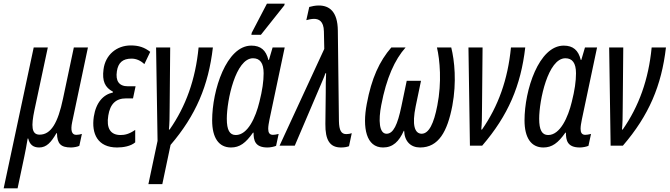

<svg xmlns="http://www.w3.org/2000/svg" viewBox="-69 -795 3655 1048"><path d="M-49 233H27L64 58C70 31 76 -3 82 -39H85C93 -6 112 10 145 10C185 10 210 -18 239 -68H242C243 -10 263 10 319 10C333 10 355 6 364 1L378 -64C368 -61 358 -59 347 -59C323 -59 315 -82 325 -129L411 -536H334L275 -257C247 -123 209 -60 147 -60C102 -60 101 -108 119 -194L192 -536H115Z M570 10C604 10 645 3 669 -18V-86C636 -63 612 -58 589 -58C533 -58 511 -96 522 -164C532 -228 564 -258 619 -258H657L671 -324H629C580 -324 561 -354 569 -406C576 -453 601 -475 649 -475C674 -475 698 -465 719 -445L751 -512C720 -536 689 -547 645 -547C568 -547 506 -496 496 -416C488 -353 503 -318 548 -294L547 -290C495 -279 455 -236 443 -158C429 -64 465 10 570 10Z M741 210H817L862 -4C1000 -165 1069 -328 1093 -536H1015C998 -360 945 -214 857 -88H853C856 -117 857 -157 857 -207L860 -536H783L791 -26Z M1303 -605H1355L1483 -766L1485 -775H1388L1305 -616ZM1192 10C1239 10 1272 -14 1312 -71H1315C1315 -30 1322 10 1391 10C1406 10 1427 6 1438 1L1452 -64C1440 -61 1429 -59 1421 -59C1402 -59 1395 -71 1395 -92C1395 -106 1398 -123 1402 -143L1485 -536H1419L1399 -468H1396C1383 -521 1354 -546 1303 -546C1167 -546 1089 -303 1089 -138C1089 -43 1125 10 1192 10ZM1218 -58C1184 -58 1169 -86 1169 -147C1169 -247 1217 -477 1312 -477C1350 -477 1370 -451 1370 -395C1370 -352 1363 -302 1347 -239C1327 -156 1284 -58 1218 -58Z M1792 10C1808 10 1823 8 1836 3L1851 -68C1843 -65 1832 -63 1821 -63C1794 -63 1782 -83 1781 -134L1775 -628C1774 -734 1727 -765 1671 -765C1652 -765 1633 -761 1619 -757L1603 -685C1613 -688 1632 -692 1645 -692C1670 -692 1698 -681 1699 -623L1701 -528L1457 0H1540L1683 -335C1691 -355 1701 -375 1707 -395H1711C1709 -363 1709 -325 1709 -291L1707 -119C1706 -31 1731 10 1792 10Z M2022 10C2076 10 2109 -23 2135 -81H2137C2139 -23 2173 10 2224 10C2325 10 2373 -77 2400 -218C2424 -347 2412 -464 2394 -536H2316C2332 -469 2343 -345 2318 -219C2299 -120 2272 -65 2232 -65C2194 -66 2179 -113 2200 -215L2229 -354H2151L2122 -215C2101 -114 2078 -65 2041 -65C2000 -65 1996 -139 2012 -221C2040 -369 2086 -470 2145 -536H2067C2002 -461 1959 -368 1933 -228C1908 -97 1930 10 2022 10Z M2496 0H2563C2705 -165 2774 -328 2798 -536H2720C2703 -360 2650 -214 2562 -88H2558C2561 -117 2562 -157 2562 -207L2565 -536H2488Z M2897 10C2944 10 2977 -14 3017 -71H3020C3020 -30 3027 10 3096 10C3111 10 3132 6 3143 1L3157 -64C3145 -61 3134 -59 3126 -59C3107 -59 3100 -71 3100 -92C3100 -106 3103 -123 3107 -143L3190 -536H3124L3104 -468H3101C3088 -521 3059 -546 3008 -546C2872 -546 2794 -303 2794 -138C2794 -43 2830 10 2897 10ZM2923 -58C2889 -58 2874 -86 2874 -147C2874 -247 2922 -477 3017 -477C3055 -477 3075 -451 3075 -395C3075 -352 3068 -302 3052 -239C3032 -156 2989 -58 2923 -58Z M3264 0H3331C3473 -165 3542 -328 3566 -536H3488C3471 -360 3418 -214 3330 -88H3326C3329 -117 3330 -157 3330 -207L3333 -536H3256Z"/></svg>

Font: Noto Sans ExtraCondensed
Style: Italic
Weight: 400
Width: 2
Italic angle: -12°
Designer: Monotype Design Team
Foundry: Monotype Imaging Inc.
Version: Version 2.013